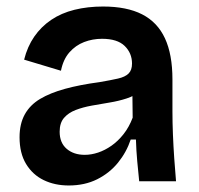

<svg xmlns="http://www.w3.org/2000/svg" viewBox="-20 -556 612 589"><path d="M191 13Q148 13 114 -3.5Q80 -20 60 -53Q40 -86 40 -135Q40 -176 56 -205Q72 -234 103 -252.5Q134 -271 179.5 -283.5Q225 -296 285 -304Q320 -310 342 -315Q364 -320 374.5 -330.5Q385 -341 385 -361Q385 -393 362.5 -415Q340 -437 293 -437Q264 -437 238 -427Q212 -417 193 -395.5Q174 -374 167 -339L54 -373Q64 -413 85 -443.5Q106 -474 137 -495Q168 -516 208.5 -526Q249 -536 296 -536Q369 -536 416 -512Q463 -488 486 -438.5Q509 -389 509 -312V-214Q509 -180 510.5 -143.5Q512 -107 514.5 -70.5Q517 -34 520 0H407Q404 -29 401 -61.5Q398 -94 397 -128H381Q368 -89 342 -57Q316 -25 278 -6Q240 13 191 13ZM240 -81Q260 -81 281 -88Q302 -95 322 -109Q342 -123 359 -144.5Q376 -166 387 -195L386 -280L410 -276Q393 -262 368.5 -254Q344 -246 316.5 -241.5Q289 -237 261.5 -232Q234 -227 212 -218.5Q190 -210 176.5 -194.5Q163 -179 163 -152Q163 -118 184.5 -99.5Q206 -81 240 -81Z"/></svg>

Font: Bricolage Grotesque 20pt SemiBold
Style: Regular
Weight: 600
Version: Version 1.001;gftools[0.9.33.dev8+g029e19f]